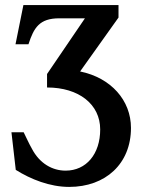

<svg xmlns="http://www.w3.org/2000/svg" viewBox="-20 -526 565 755"><path d="M165 -235V-182C290 -182 374 -116 374 -17C374 80 319 145 238 145C187 145 136 118 105 58C93 37 84 16 73 -6H25L42 142C101 179 176 209 252 209C395 209 495 118 495 -23C495 -131 417 -220 295 -245L446 -457V-506H72L41 -352H92C113 -417 135 -454 213 -454H314Z"/></svg>

Font: LT Superior Serif Semibold
Style: Regular
Weight: 600
Designer: Daniel Lyons
Foundry: LyonsType
Version: Version 2.120;FEAKit 1.0